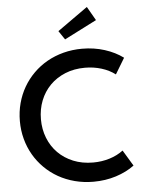

<svg xmlns="http://www.w3.org/2000/svg" viewBox="-65 -1054 832 1119"><g transform="rotate(-5 351.5 -495.0)"><path d="M436.8 -763.6Q506.8 -763.6 568.6 -743.9Q630.5 -724.1 676.4 -690L620.5 -597.3Q585.9 -623.6 540.2 -637.7Q494.5 -651.8 444.1 -651.8Q380 -651.8 328 -630.5Q275.9 -609.1 239.1 -571.8Q202.3 -534.5 182.3 -483.9Q162.3 -433.2 162.3 -374.5Q162.3 -315.9 182.3 -265.2Q202.3 -214.5 239.1 -177.3Q275.9 -140 328 -118.6Q380 -97.3 444.1 -97.3Q494.5 -97.3 540.2 -111.4Q585.9 -125.5 620.5 -151.8L676.4 -59.1Q630.5 -25 568.6 -5.2Q506.8 14.5 436.8 14.5Q379.5 14.5 327.5 0.9Q275.5 -12.7 231.4 -37.7Q187.3 -62.7 151.6 -98.2Q115.9 -133.6 90.9 -176.8Q65.9 -220 52.5 -270Q39.1 -320 39.1 -374.5Q39.1 -429.1 52.5 -479.1Q65.9 -529.1 90.9 -572.3Q115.9 -615.5 151.6 -650.9Q187.3 -686.4 231.4 -711.4Q275.5 -736.4 327.5 -750Q379.5 -763.6 436.8 -763.6ZM485.9 -1003.6 532.3 -922.7 343.2 -826.4 308.6 -877.7Z"/></g></svg>

Font: Spartan MB SemBd
Style: Regular
Weight: 600
Designer: Matt Bailey, Mirko Velimirovic
Foundry: Matt Bailey
Version: Version 1.005